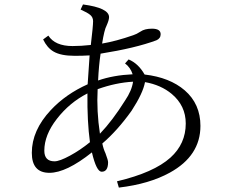

<svg xmlns="http://www.w3.org/2000/svg" viewBox="-20 -811 1040 863"><path d="M576.2 -477.1Q566.4 -507.8 542 -525.9L558.1 -543.9Q602.1 -525.4 629.9 -476.1Q743.2 -462.9 810.5 -404.8Q880.9 -343.8 880.9 -245.1Q880.9 -110.8 743.7 -35.2Q650.9 16.1 514.2 32.2L505.9 3.9Q671.4 -35.2 746.1 -102.5Q814.9 -164.6 814.9 -255.9Q814.9 -335.9 752 -388.7Q703.6 -429.2 631.8 -441.9Q623 -392.6 571.3 -313Q507.8 -224.1 439.9 -166Q444.8 -141.6 454.1 -122.1Q465.8 -90.8 465.8 -82Q465.8 -39.1 437 -39.1Q413.6 -39.1 393.1 -126Q277.8 -34.2 202.1 -34.2Q123 -34.2 123 -124Q123 -225.1 208.5 -316.4Q275.9 -388.2 374 -432.1Q376.5 -475.1 382.8 -562Q352.1 -560.1 315.9 -560.1Q252.9 -560.1 220.2 -579.6Q191.9 -596.2 173.8 -633.8L197.3 -650.9Q227.5 -604 306.2 -604Q344.7 -604 388.2 -608.9Q398.4 -693.8 398.4 -715.8Q398.4 -733.4 385.3 -744.1Q374 -753.9 342.3 -768.1L353 -791Q470.2 -775.4 470.2 -733.9Q470.2 -720.7 459 -695.8Q448.7 -676.8 439 -615.2Q500.5 -625.5 579.1 -652.8Q593.3 -657.2 611.3 -668.9Q629.9 -682.1 663.1 -682.1Q702.1 -682.1 702.1 -657.2Q702.1 -638.2 683.1 -629.9Q588.4 -594.7 432.1 -569.8Q424.3 -518.1 420.9 -449.2Q489.3 -473.1 576.2 -477.1ZM578.1 -443.8Q500.5 -439.5 418.9 -410.2Q413.6 -311.5 429.2 -210Q485.4 -268.6 542 -358.9Q572.3 -403.3 578.1 -443.8ZM384.3 -171.9Q371.6 -264.2 373 -391.1Q292.5 -350.1 235.4 -276.4Q179.2 -204.1 179.2 -133.8Q179.2 -85.9 225.1 -85.9Q247.6 -85.9 294.4 -111.3Q339.8 -135.7 384.3 -171.9Z"/></svg>

Font: I.Ming
Style: Regular
Weight: 400
Designer: Ichiten Fonts Project
Version: Version 5.10 Mar 24, 2018